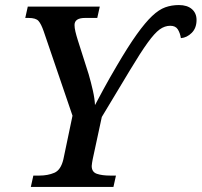

<svg xmlns="http://www.w3.org/2000/svg" viewBox="-20 -740 798 760"><path d="M102 0 112 -45H136Q169 -45 195 -56Q221 -67 231 -110L267 -282L153 -616Q143 -645 132.5 -657Q122 -669 93 -669H80L90 -714H375L365 -669H317Q275 -669 275 -641Q275 -630 278.5 -615Q282 -600 288 -581L331 -446Q340 -415 347.5 -382Q355 -349 356 -324Q368 -347 390 -387.5Q412 -428 442 -479Q487 -556 521 -603.5Q555 -651 582 -676.5Q609 -702 634 -711Q659 -720 688 -720Q721 -720 739.5 -704Q758 -688 758 -661Q758 -629 739 -610Q720 -591 696 -589Q693 -609 684 -623.5Q675 -638 654 -638Q632 -638 612 -623.5Q592 -609 564.5 -571Q537 -533 494 -461.5Q451 -390 383 -277L347 -110Q346 -104 344.5 -96Q343 -88 343 -83Q343 -59 363.5 -52Q384 -45 416 -45H439L429 0Z"/></svg>

Font: Noto Serif Medium
Style: Italic
Weight: 500
Italic angle: -12°
Designer: Monotype Design Team
Foundry: Monotype Imaging Inc.
Version: Version 2.014; ttfautohint (v1.8.4.7-5d5b)